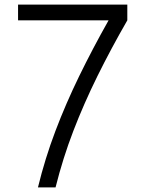

<svg xmlns="http://www.w3.org/2000/svg" viewBox="-20 -820 640 840"><path d="M146 0Q177 -127 222.5 -247Q268 -367 326.5 -487Q385 -607 455 -731H59V-800H537V-731Q465 -606 406 -486.5Q347 -367 301 -247.5Q255 -128 223 0Z"/></svg>

Font: Victor Mono Thin
Style: Regular
Weight: 400
Monospace: yes
Version: Version 1.561;gftools[0.9.30]